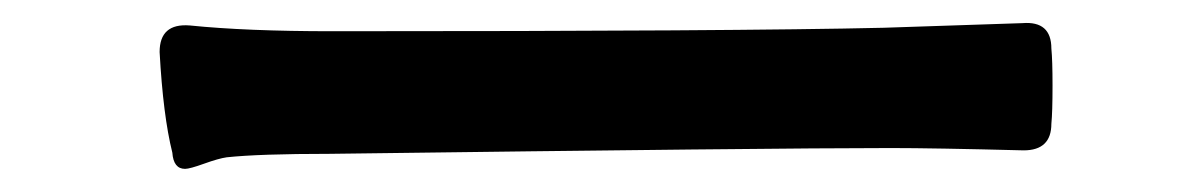

<svg xmlns="http://www.w3.org/2000/svg" viewBox="-20 -467 1040 166"><path d="M118 -422Q118 -447 144 -445Q193 -440 267 -440Q617 -440 744 -443L864 -447Q889 -449 889 -425Q890 -415 890 -393Q890 -370 889 -360Q889 -337 865 -337Q787 -339 750 -339Q649 -339 265 -334Q204 -334 176 -331Q169 -330 156.5 -325.5Q144 -321 140 -321Q130 -321 129 -335Q121 -367 118 -422Z"/></svg>

Font: Shippori Gothic B2 Bold
Style: Regular
Weight: 700
Designer: FONTDASU
Foundry: FONTDASU / Google Inc. / but / Adobe
Version: Version 1.130